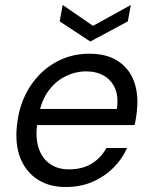

<svg xmlns="http://www.w3.org/2000/svg" viewBox="-20 -740 608 772"><path d="M244 12Q178 12 131 -18.5Q84 -49 62 -104Q40 -159 48 -234Q54 -297 78 -350Q102 -403 141 -442Q180 -481 230 -502.5Q280 -524 339 -524Q410 -524 455 -494Q500 -464 518.5 -413.5Q537 -363 531 -302Q530 -287 527.5 -270Q525 -253 521 -237H110L121 -302H450Q457 -352 442.5 -385Q428 -418 398 -435.5Q368 -453 326 -453Q284 -453 244 -433.5Q204 -414 175.5 -375.5Q147 -337 136 -279L131 -251Q121 -191 134.5 -147.5Q148 -104 180 -81.5Q212 -59 257 -59Q311 -59 348.5 -82Q386 -105 408 -145H491Q471 -100 435 -64.5Q399 -29 351 -8.5Q303 12 244 12ZM506 -720 494 -654 343 -573 220 -654 232 -720 354 -636Z"/></svg>

Font: DM Sans 12pt
Style: Italic
Weight: 400
Italic angle: -10°
Version: Version 4.004;gftools[0.9.30]